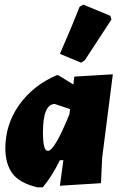

<svg xmlns="http://www.w3.org/2000/svg" viewBox="-20 -796 522 827"><path d="M323 -767 339 -776 455 -728 460 -712Q377 -584 345 -536L329 -526L238 -564Q289 -680 323 -767ZM141 11Q63 -8 33 -49.5Q3 -91 3 -157Q3 -260 62.5 -344Q122 -428 224 -472H231L296 -432L300 -466L466 -476L420 -116L415 -7L238 4L253 -106H238Q203 -35 164 11ZM165 -225Q165 -146 186 -146Q215 -146 279 -304L282 -326L216 -348Q165 -348 165 -225Z"/></svg>

Font: Alegreya Sans Black
Style: Italic
Weight: 900
Italic angle: -7°
Designer: Juan Pablo del Peral
Foundry: Huerta Tipografica
Version: Version 2.007